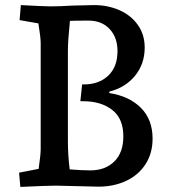

<svg xmlns="http://www.w3.org/2000/svg" viewBox="-20 -730 683 755"><path d="M55 -51 132 -66Q140 -122 140 -144V-561Q140 -582 131 -638L57 -651L62 -710Q152 -705 178 -705Q219 -705 264 -708L350 -710Q404 -710 449.5 -690Q495 -670 522 -632Q549 -594 549 -543Q549 -478 510.5 -431.5Q472 -385 410 -370V-364Q488 -352 534 -306Q580 -260 580 -185Q580 -127 552 -84Q524 -41 475.5 -18.5Q427 4 367 4Q325 3 283 2Q241 1 199 0Q170 0 60 5ZM254 -64Q300 -60 335 -60Q394 -60 429.5 -95Q465 -130 465 -194Q465 -264 421 -298Q377 -332 307 -332H296L303 -398H310Q369 -398 405.5 -432.5Q442 -467 442 -529Q442 -583 411 -616Q380 -649 328 -649Q278 -649 255 -648Q247 -568 247 -531V-174Q247 -120 254 -64Z"/></svg>

Font: Andada Pro SemiBold
Style: Regular
Weight: 600
Designer: Carolina Giovagnoli
Foundry: Huerta Tipografica
Version: Version 3.005